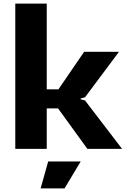

<svg xmlns="http://www.w3.org/2000/svg" viewBox="-20 -828 699 1068"><path d="M248 70H429L339 220H206ZM65 -808H240V-331H305L448 -540H642L453 -287L428 -280V-276L453 -269L659 0H466L303 -225H240V0H65Z"/></svg>

Font: Encode Sans Wide
Style: Bold
Weight: 700
Designer: Pablo Impallari, Andres Torresi
Foundry: Pablo Impallari, Andres Torresi
Version: Version 1.000; ttfautohint (v1.00) -l 8 -r 50 -G 200 -x 14 -